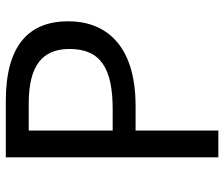

<svg xmlns="http://www.w3.org/2000/svg" viewBox="-74 -680 754 645"><g transform="rotate(-90 302.5 -357.0)"><path d="M286 -714H97V0H187V-278H269C483 -278 554 -386 554 -504C554 -637 473 -714 286 -714ZM278 -637C404 -637 461 -592 461 -500C461 -395 395 -355 259 -355H187V-637Z"/></g></svg>

Font: Noto Sans Arabic UI
Style: Regular
Weight: 400
Designer: Monotype Design Team, Nadine Chahine and Nizar Qandah
Foundry: Monotype Imaging Inc.
Version: Version 2.010